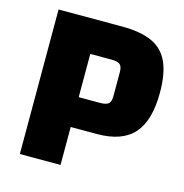

<svg xmlns="http://www.w3.org/2000/svg" viewBox="-96 -713 767 802"><g transform="rotate(15 288.0 -312.5)"><path d="M236 -164V0H60V-625H335Q415 -625 464.5 -602.5Q514 -580 536.5 -530Q559 -480 559 -399Q559 -278 508.5 -221Q458 -164 350 -164ZM236 -293H328Q355 -293 365 -302Q375 -311 375 -335V-438Q375 -462 365 -471Q355 -480 328 -480H236Z"/></g></svg>

Font: Changa
Style: Bold
Weight: 700
Designer: Eduardo Rodriguez Tunni
Foundry: Eduardo Rodriguez Tunni
Version: Version 3.002; ttfautohint (v1.8.2)